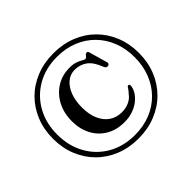

<svg xmlns="http://www.w3.org/2000/svg" viewBox="-177 -989 1276 1276"><g transform="rotate(-45 461.5 -351.0)"><path d="M461.5 49Q550 49 624 19.2Q698 -10.5 752 -64.5Q806 -118.5 835.8 -191.8Q865.5 -265 865.5 -352.5Q865.5 -439.5 835.8 -512.8Q806 -586 752 -639.8Q698 -693.5 624 -723Q550 -752.5 461.5 -752.5Q373.5 -752.5 299.5 -723Q225.5 -693.5 171.5 -639.8Q117.5 -586 87.8 -512.8Q58 -439.5 58 -352.5Q58 -265 87.8 -191.8Q117.5 -118.5 171.5 -64.5Q225.5 -10.5 299.5 19.2Q373.5 49 461.5 49ZM461.5 15.5Q354 15.5 272 -31.8Q190 -79 143.8 -162.2Q97.5 -245.5 97.5 -352.5Q97.5 -459 143.8 -541.8Q190 -624.5 272 -671.8Q354 -719 461.5 -719Q542.5 -719 609.2 -692Q676 -665 724.5 -615.8Q773 -566.5 799.2 -499.5Q825.5 -432.5 825.5 -352.5Q825.5 -272 799.2 -204.8Q773 -137.5 724.5 -88Q676 -38.5 609.2 -11.5Q542.5 15.5 461.5 15.5ZM673.5 -236.5Q672.5 -214.5 658.5 -189.8Q644.5 -165 618.8 -143.2Q593 -121.5 556.2 -107.8Q519.5 -94 473 -94Q398 -94 343.2 -126.5Q288.5 -159 258.8 -216Q229 -273 229 -346.5Q229 -422.5 260.2 -481.8Q291.5 -541 345.8 -575Q400 -609 469 -609Q504.5 -609 527.2 -600.8Q550 -592.5 563.5 -583.8Q577 -575 584.5 -575Q592.5 -575 597.8 -581.5Q603 -588 608.2 -594Q613.5 -600 620.5 -600Q626.5 -600 630 -596.8Q633.5 -593.5 635.5 -585L672 -457Q674.5 -449 670.2 -443Q666 -437 658.5 -436Q650 -435 644 -438.8Q638 -442.5 634.5 -451.5Q608 -521 570.5 -548Q533 -575 484 -575Q442 -575 409.8 -548.2Q377.5 -521.5 359.2 -473.8Q341 -426 341 -363Q341 -298 361.8 -250.8Q382.5 -203.5 420 -178.2Q457.5 -153 506.5 -153Q546 -153 576.2 -167.5Q606.5 -182 623.5 -206Q637 -220.5 643.8 -230.5Q650.5 -240.5 654.2 -245.8Q658 -251 664 -250.5Q673.5 -249.5 673.5 -236.5Z"/></g></svg>

Font: Fraunces 28pt
Style: Regular
Weight: 400
Version: Version 1.000;[b76b70a41]